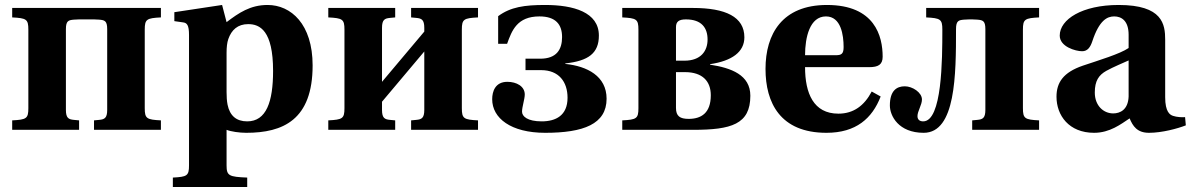

<svg xmlns="http://www.w3.org/2000/svg" viewBox="-20 -522 4788 772"><path d="M29 0H298V-38L277 -40C256 -42 245 -47 245 -80V-405C245 -439 256 -441 277 -443L298 -444H358L379 -443C400 -441 411 -439 411 -405V-80C411 -47 400 -42 379 -40L358 -38V0H627V-38C570 -41 562 -45 562 -87V-403C562 -445 570 -449 627 -452V-490H29V-452C86 -449 94 -445 94 -403V-87C94 -45 86 -41 29 -38Z M675 192V230H974V192C901 189 891 185 891 143V0C908 7 943 12 970 12C1118 12 1237 -40 1237 -259C1237 -425 1150 -502 1056 -502C986 -502 940 -470 891 -433L873 -502L681 -473V-437L716 -432C732 -430 740 -421 740 -381V143C740 185 732 189 675 192ZM891 -152V-310C891 -331 893 -351 898 -365C911 -402 936 -425 978 -425C1025 -425 1078 -399 1078 -237C1078 -113 1051 -34 974 -34C930 -34 904 -57 895 -101C892 -116 891 -133 891 -152Z M1300 0H1569V-38L1548 -40C1527 -42 1516 -47 1516 -80V-113L1686 -315V-80C1686 -47 1675 -42 1654 -40L1633 -38V0H1902V-38C1845 -41 1837 -45 1837 -87V-403C1837 -445 1845 -449 1902 -452V-490H1633V-452L1654 -450C1675 -448 1686 -443 1686 -410V-395L1516 -193V-410C1516 -443 1527 -448 1548 -450L1569 -452V-490H1300V-452C1357 -449 1365 -445 1365 -403V-87C1365 -45 1357 -41 1300 -38Z M1959 -123C1959 -47 2034 12 2172 12C2326 12 2419 -23 2419 -125C2419 -216 2341 -256 2253 -265V-267C2346 -277 2388 -308 2388 -379C2388 -473 2286 -502 2172 -502C2089 -502 2033 -494 1983 -457V-346H2019C2038 -399 2059 -456 2149 -456C2215 -456 2240 -423 2240 -373C2240 -323 2218 -286 2152 -286H2093V-240H2156C2227 -240 2262 -193 2262 -129C2262 -57 2214 -34 2158 -34C2101 -34 2079 -54 2079 -73C2079 -92 2090 -124 2090 -142C2090 -175 2057 -193 2020 -193C1971 -193 1959 -154 1959 -123Z M2482 0H2767C2920 0 2997 -22 2997 -137C2997 -221 2920 -249 2835 -262V-264C2923 -277 2973 -313 2973 -372C2973 -454 2898 -490 2766 -490H2482V-452C2539 -449 2547 -445 2547 -403V-87C2547 -45 2539 -41 2482 -38ZM2698 -88V-232H2734C2805 -232 2838 -195 2838 -139C2838 -67 2799 -44 2749 -44C2714 -44 2698 -55 2698 -88ZM2698 -278V-413C2698 -436 2711 -444 2738 -444C2801 -444 2825 -410 2825 -363C2825 -317 2798 -278 2732 -278Z M3058 -245C3058 -109 3117 12 3303 12C3422 12 3487 -46 3521 -134L3485 -154C3455 -97 3412 -65 3351 -65C3251 -65 3217 -147 3217 -252H3475C3511 -252 3529 -262 3529 -294C3529 -376 3498 -502 3305 -502C3125 -502 3058 -385 3058 -245ZM3217 -300C3217 -372 3236 -456 3301 -456C3362 -456 3372 -380 3372 -333C3372 -306 3364 -300 3341 -300Z M3558 -98C3558 -56 3593 12 3694 12C3823 12 3824 -222 3824 -405C3824 -439 3835 -441 3856 -443L3877 -444H3889L3910 -443C3931 -441 3942 -439 3942 -405V-80C3942 -47 3931 -42 3910 -40L3889 -38V0H4158V-38C4101 -41 4093 -45 4093 -87V-403C4093 -445 4101 -449 4158 -452V-490H3704V-452C3761 -449 3769 -445 3769 -403C3769 -282 3768 -34 3692 -34C3679 -34 3669 -40 3669 -55C3669 -75 3687 -100 3687 -122C3687 -150 3649 -175 3618 -175C3585 -175 3558 -157 3558 -98Z M4228 -133C4228 -58 4278 12 4379 12C4443 12 4487 -23 4522 -46C4535 -15 4552 12 4600 12C4652 12 4715 -5 4748 -18L4745 -51C4732 -50 4712 -51 4697 -56C4684 -60 4665 -72 4665 -131V-362C4665 -424 4655 -502 4478 -502C4331 -502 4241 -444 4241 -379C4241 -334 4305 -316 4331 -316C4353 -316 4364 -332 4372 -356C4400 -441 4432 -456 4460 -456C4489 -456 4518 -439 4518 -382V-329C4483 -305 4399 -280 4334 -258C4255 -231 4228 -190 4228 -133ZM4382 -150C4382 -197 4398 -220 4428 -237C4459 -254 4494 -268 4518 -279V-134C4516 -80 4483 -66 4456 -66C4417 -66 4382 -97 4382 -150Z"/></svg>

Font: Heuristica
Style: Bold
Weight: 700
Version: Version 1.0.1